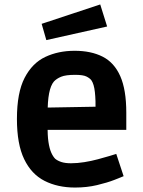

<svg xmlns="http://www.w3.org/2000/svg" viewBox="-20 -828 640 862"><path d="M317 14Q239 14 180 -16Q121 -46 88.5 -113.5Q56 -181 56 -294Q56 -412 90.5 -478.5Q125 -545 183.5 -572.5Q242 -600 315 -600Q389 -600 441 -573.5Q493 -547 520 -486Q547 -425 547 -322V-245H133L194 -265Q193 -221 197.5 -191Q202 -161 210 -143Q218 -125 228 -115Q239 -106 256 -100.5Q273 -95 299 -95Q327 -95 358.5 -100Q390 -105 419.5 -113Q449 -121 471 -127.5Q493 -134 502 -137L535 -37Q526 -33 494 -20.5Q462 -8 416 3Q370 14 317 14ZM194 -318 134 -344 471 -350 409 -324Q410 -378 406 -414.5Q402 -451 390 -468Q383 -477 368 -484.5Q353 -492 317 -492Q275 -492 254.5 -483.5Q234 -475 222 -462Q193 -428 194 -318ZM188 -648 167 -721 430 -808 461 -709Z"/></svg>

Font: Ruda ExtraBold
Style: Regular
Weight: 800
Designer: Mariela Monsalve and Angelina Sanchez
Foundry: Mariela Monsalve and Angelina Sanchez
Version: Version 2.000